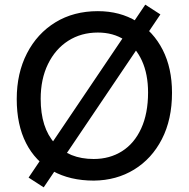

<svg xmlns="http://www.w3.org/2000/svg" viewBox="-20 -768 813 826"><path d="M384 9Q281 9 206.5 -32.5Q132 -74 92 -152.5Q52 -231 52 -342Q52 -453 96 -538.5Q140 -624 218.5 -672Q297 -720 401 -720Q496 -720 568 -676Q640 -632 680 -553.5Q720 -475 720 -369Q720 -254 676.5 -169.5Q633 -85 557 -38.5Q481 8 384 9ZM383 -84Q452 -84 505 -117.5Q558 -151 587.5 -215.5Q617 -280 617 -370Q617 -449 590.5 -507Q564 -565 515.5 -596.5Q467 -628 401 -628Q329 -628 273.5 -592.5Q218 -557 186.5 -492.5Q155 -428 155 -343Q155 -218 216 -151Q277 -84 383 -84ZM168 38 103 -4 605 -748 670 -706Z"/></svg>

Font: Livvic Medium
Style: Regular
Weight: 500
Designer: Jacques Le Bailly, Baron von Fonthausen
Version: Version 1.001; ttfautohint (v1.8.2)